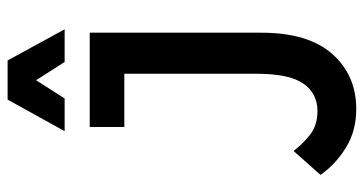

<svg xmlns="http://www.w3.org/2000/svg" viewBox="-246 -700 957 505"><g transform="rotate(-90 232.5 -447.5)"><path d="M25 -83 88 -154Q105 -131 130 -111Q155 -91 193 -91Q239 -91 265 -128Q291 -165 291 -251V-599H151V-690H399V-239Q399 -115 343 -52Q287 11 198 11Q141 11 97 -16Q53 -43 25 -83ZM140 -756 223 -906H326L408 -756H322L274 -831L226 -756Z"/></g></svg>

Font: Radio Canada Condensed Medium
Style: Regular
Weight: 500
Width: 3
Designer: Charles Daoud, Etienne Aubert Bonn, Alexandre Saumier Demers, Jacques Le Bailly
Foundry: Radio-Canada
Version: Version 2.104; ttfautohint (v1.8.4.7-5d5b);gftools[0.9.28.de